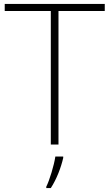

<svg xmlns="http://www.w3.org/2000/svg" viewBox="-20 -734 555 975"><path d="M277 0V-678H512V-714H4V-678H238V0ZM301 68V61H261C255 104 231 183 215 214V221H238C268 175 290 116 301 68Z"/></svg>

Font: Noto Sans Sinhala ExtraLight
Style: Regular
Weight: 200
Designer: Jelle Bosma - Monotype Design Team
Foundry: Monotype Imaging Inc.
Version: Version 2.006